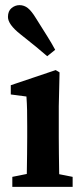

<svg xmlns="http://www.w3.org/2000/svg" viewBox="-20 -728 325 748"><path d="M83 0Q84 -21 84.5 -55.5Q85 -90 85.5 -127.5Q86 -165 86 -193V-236Q86 -274 85.5 -299Q85 -324 83 -352L22 -360V-396L197 -455L212 -446L209 -314V-193Q209 -165 209.5 -127.5Q210 -90 210.5 -55.5Q211 -21 212 0ZM28 0V-39L118 -57H172L263 -39V0ZM195 -534 164 -509Q143 -527 119.5 -546.5Q96 -566 59 -595Q11 -633 11 -662Q11 -685 25 -696.5Q39 -708 56 -708Q74 -708 88.5 -696.5Q103 -685 120 -657Q147 -614 164 -587Q181 -560 195 -534Z"/></svg>

Font: Lisu Bosa Black
Style: Regular
Weight: 900
Designer: David Morse, Annie Olsen, Victor Gaultney, Frank Grießhammer (Latin)
Foundry: SIL International
Version: Version 2.000